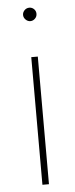

<svg xmlns="http://www.w3.org/2000/svg" viewBox="-52 -568 303 772"><g transform="rotate(-5 99.0 -182.0)"><path d="M87.4 175.3C87.4 175.3 113.8 175.3 113.8 175.3C113.8 175.3 113.8 -339.8 113.8 -339.8C113.8 -339.8 87.4 -339.8 87.4 -339.8C87.4 -339.8 87.4 175.3 87.4 175.3ZM123.5 -511.7C123.5 -519 121.1 -525.4 115.7 -530.8C110.4 -536.1 104 -538.6 96.7 -538.6C89.4 -538.6 83 -536.1 77.6 -530.8C72.3 -525.4 69.3 -519 69.3 -511.7C69.3 -504.4 72.3 -498 77.6 -492.7C83 -487.3 89.4 -484.4 96.7 -484.4C104 -484.4 110.4 -487.3 115.7 -492.7C121.1 -498 123.5 -504.4 123.5 -511.7C123.5 -511.7 123.5 -511.7 123.5 -511.7Z"/></g></svg>

Font: WOX
Style: Regular
Weight: 500
Designer: Google
Foundry: ""
Version: ""